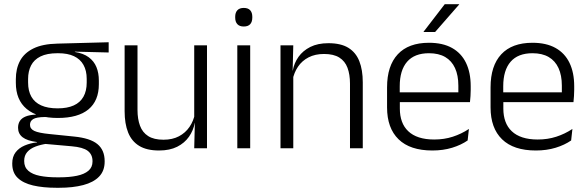

<svg xmlns="http://www.w3.org/2000/svg" viewBox="-20 -702 2784 909"><path d="M253.5 -143.5Q157.5 -143.5 106.2 -186.2Q55 -229 55 -310V-327Q55 -377 74.8 -414Q94.5 -451 138 -472.5Q181.5 -494 252 -495.5L494.5 -502V-453.5L334.5 -457.5V-456Q375 -449.5 400 -431Q425 -412.5 436.5 -384.5Q448 -356.5 448 -320.5V-303.5Q448 -225 398.8 -184.2Q349.5 -143.5 253.5 -143.5ZM250.5 137.5H261Q309 137.5 344 130.2Q379 123 398.5 106.5Q418 90 418 62.5V61Q418 29.5 395.5 12.2Q373 -5 319 -9.5L184 -21.5L205 -22Q172.5 -17.5 147.8 -8Q123 1.5 108.8 18Q94.5 34.5 94.5 59.5V60.5Q94.5 89.5 114 106.5Q133.5 123.5 168.5 130.5Q203.5 137.5 250.5 137.5ZM247 187Q183.5 187 136.5 176Q89.5 165 63.8 140.2Q38 115.5 38 73.5V71.5Q38 40 53.8 19.2Q69.5 -1.5 96.5 -13Q123.5 -24.5 155.5 -28L155 -29.5Q108.5 -35.5 87 -52.2Q65.5 -69 65.5 -97V-97.5Q65.5 -116 74.2 -129.5Q83 -143 101.5 -150.5Q120 -158 149.5 -159.5V-168.5L230 -147L192 -148Q152.5 -147.5 137.2 -138.2Q122 -129 122 -111.5V-111Q122 -92 142.5 -82.2Q163 -72.5 213.5 -67.5L331 -55.5Q407 -48 441.2 -19.8Q475.5 8.5 475.5 61V63Q475.5 107 449 134.2Q422.5 161.5 374 174.2Q325.5 187 260 187ZM253 -189Q298.5 -189 329 -202.8Q359.5 -216.5 375 -244Q390.5 -271.5 390.5 -311V-328.5Q390.5 -367.5 375.2 -394.8Q360 -422 330.2 -436Q300.5 -450 255.5 -450H252Q202.5 -450 171.8 -434.8Q141 -419.5 127 -392Q113 -364.5 113 -328V-311.5Q113 -271.5 128.5 -244.2Q144 -217 175 -203Q206 -189 253 -189Z M631 -487.5V-181.5Q631 -138.5 642.8 -106.8Q654.5 -75 681.5 -57.8Q708.5 -40.5 754 -40.5Q796.5 -40.5 827.2 -56.8Q858 -73 877.2 -101.2Q896.5 -129.5 903 -164.5L915.5 -120H902Q895.5 -84.5 874.8 -54.8Q854 -25 818.8 -7.2Q783.5 10.5 733 10.5Q674.5 10.5 638.8 -11.5Q603 -33.5 586.5 -75Q570 -116.5 570 -175.5V-487.5ZM960 -487.5V0H899.5L902.5 -120.5L899.5 -123.5V-487.5Z M1103.5 0V-487.5H1164.5V0ZM1134 -576.5Q1114 -576.5 1103.8 -587.5Q1093.5 -598.5 1093.5 -619V-622.5Q1093.5 -642.5 1103.8 -653.5Q1114 -664.5 1134 -664.5Q1154.5 -664.5 1164.5 -653.5Q1174.5 -642.5 1174.5 -622.5V-619Q1174.5 -598.5 1164.5 -587.5Q1154.5 -576.5 1134 -576.5Z M1637 0V-306Q1637 -349.5 1625.2 -381Q1613.5 -412.5 1586.5 -429.5Q1559.5 -446.5 1514 -446.5Q1472 -446.5 1441 -430.5Q1410 -414.5 1391 -386.5Q1372 -358.5 1365 -322.5L1352.5 -367.5H1366Q1372.5 -403.5 1393.2 -432.8Q1414 -462 1449.2 -479.8Q1484.5 -497.5 1535 -497.5Q1594 -497.5 1629.5 -475.5Q1665 -453.5 1681.2 -412.2Q1697.5 -371 1697.5 -312V0ZM1308 0V-487.5H1368.5L1365.5 -367L1368.5 -364V0Z M2027 10.5Q1921.5 10.5 1867 -42.5Q1812.5 -95.5 1812.5 -193.5V-288.5Q1812.5 -390.5 1863.2 -445Q1914 -499.5 2011 -499.5Q2076 -499.5 2120 -475Q2164 -450.5 2186.2 -404.5Q2208.5 -358.5 2208.5 -294V-276.5Q2208.5 -262 2207.5 -247.5Q2206.5 -233 2205 -218.5H2149Q2150 -240.5 2150 -260.2Q2150 -280 2150 -296.5Q2150 -345.5 2134.2 -379.8Q2118.5 -414 2087.8 -432Q2057 -450 2011 -450Q1942.5 -450 1907.5 -409.8Q1872.5 -369.5 1872.5 -293.5V-246L1873 -238V-187.5Q1873 -154 1882.8 -127Q1892.5 -100 1912.8 -80.8Q1933 -61.5 1963.8 -51.5Q1994.5 -41.5 2035.5 -41.5Q2083 -41.5 2123.8 -54.8Q2164.5 -68 2200 -91.5L2194 -37Q2163 -15.5 2120.5 -2.5Q2078 10.5 2027 10.5ZM1844 -218.5V-265H2191.5V-218.5ZM2085.5 -682H2154V-681L2040 -550.5H1985.5V-552Z M2517 10.5Q2411.5 10.5 2357 -42.5Q2302.5 -95.5 2302.5 -193.5V-288.5Q2302.5 -390.5 2353.2 -445Q2404 -499.5 2501 -499.5Q2566 -499.5 2610 -475Q2654 -450.5 2676.2 -404.5Q2698.5 -358.5 2698.5 -294V-276.5Q2698.5 -262 2697.5 -247.5Q2696.5 -233 2695 -218.5H2639Q2640 -240.5 2640 -260.2Q2640 -280 2640 -296.5Q2640 -345.5 2624.2 -379.8Q2608.5 -414 2577.8 -432Q2547 -450 2501 -450Q2432.5 -450 2397.5 -409.8Q2362.5 -369.5 2362.5 -293.5V-246L2363 -238V-187.5Q2363 -154 2372.8 -127Q2382.5 -100 2402.8 -80.8Q2423 -61.5 2453.8 -51.5Q2484.5 -41.5 2525.5 -41.5Q2573 -41.5 2613.8 -54.8Q2654.5 -68 2690 -91.5L2684 -37Q2653 -15.5 2610.5 -2.5Q2568 10.5 2517 10.5ZM2334 -218.5V-265H2681.5V-218.5Z"/></svg>

Font: Anek Bangla Light
Style: Regular
Weight: 300
Designer: Sulekha Rajkumar (Bangla), Yesha Goshar (Latin)
Foundry: Ek Type
Version: Version 1.003